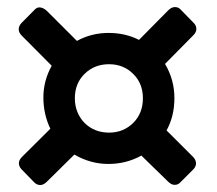

<svg xmlns="http://www.w3.org/2000/svg" viewBox="-20 -573 623 551"><path d="M385.7 -126.5Q342.3 -102.5 291 -102.5Q239.7 -102.5 193.4 -129.4L114.3 -51.3Q105 -42 95.5 -42Q85.9 -42 78.1 -49.8L41 -87.9Q34.2 -95.7 34.2 -104.7Q34.2 -113.8 43 -122.6L124.5 -203.6Q104.5 -245.1 104.5 -293.2Q104.5 -341.3 128.4 -384.3L42.5 -470.7Q33.7 -479.5 33.7 -488.8Q33.7 -498 41 -506.3L79.1 -544.9Q85.9 -551.8 92.8 -551.8Q103.5 -551.8 114.3 -542L200.7 -455.6Q242.7 -478.5 291.3 -478.5Q339.8 -478.5 378.9 -458.5L462.9 -543.5Q472.2 -552.7 481.9 -552.7Q491.7 -552.7 497.6 -546.4L537.6 -505.4Q543.5 -498.5 543.5 -489.5Q543.5 -480.5 534.7 -471.7L453.6 -389.6Q480.5 -344.2 480.5 -291.7Q480.5 -239.3 458 -198.7L535.2 -121.6Q542.5 -113.3 542.5 -104Q542.5 -94.7 534.7 -86.9L496.1 -48.3Q490.2 -42.5 481 -42.5Q471.7 -42.5 462.4 -51.8ZM194.8 -291Q194.8 -269 202.4 -251Q210 -232.9 223.1 -219.7Q251.5 -192.4 293 -192.4Q333.5 -192.4 361.8 -219.7Q390.1 -247.6 390.1 -291Q390.1 -334 361.8 -361.3Q334 -388.7 293 -388.7Q251 -388.7 223.1 -361.3Q194.8 -334 194.8 -291Z"/></svg>

Font: Capriola
Style: Regular
Weight: 400
Designer: Viktoriya Grabowska
Foundry: Viktoriya Grabowska
Version: Version 1.007